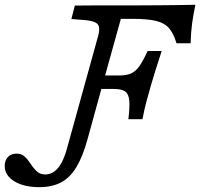

<svg xmlns="http://www.w3.org/2000/svg" viewBox="-140 -591 838 804"><path d="M204.8 -201.6 271.8 -443.5Q277.4 -466.9 274.2 -479.8Q271 -492.7 254.4 -499.2Q237.9 -505.6 200.8 -508.1L158.9 -511.3L173.4 -567.7Q191.1 -567.7 220.2 -568.1Q249.2 -568.5 282.3 -568.5Q315.3 -568.5 343.5 -568.5H346.8H443.5Q491.9 -568.5 531.5 -569Q571 -569.4 606.5 -569.8Q641.9 -570.2 678.2 -571Q669.4 -529 664.5 -493.5Q659.7 -458.1 658.1 -409.7H599.2Q587.1 -450 568.5 -472.2Q550 -494.4 514.5 -503.2Q479 -512.1 414.5 -512.1H366.1L279.8 -201.6ZM242.7 -218.5 258.9 -275H458.1L441.9 -218.5ZM397.6 -91.9Q404 -144.4 401.2 -171.4Q398.4 -198.4 383.5 -208.5Q368.5 -218.5 337.1 -218.5L361.3 -275Q389.5 -275 408.9 -283.5Q428.2 -291.9 444 -314.5Q459.7 -337.1 478.2 -377.4H537.1Q521.8 -330.6 512.1 -300Q502.4 -269.4 491.9 -233.1Q481.5 -196 473.4 -166.5Q465.3 -137.1 456.5 -91.9ZM24.2 192.7Q-40.3 192.7 -80.2 168.1Q-120.2 143.5 -120.2 104Q-120.2 80.6 -106.9 66.5Q-93.5 52.4 -71 52.4Q-52.4 52.4 -40.7 61.3Q-29 70.2 -20.2 83.1Q-11.3 96 -2 108.9Q7.3 121.8 19.4 130.6Q31.5 139.5 50 139.5Q70.2 139.5 87.1 127.4Q104 115.3 117.3 91.1Q130.6 66.9 140.3 31.5L204.8 -201.6H279.8L227.4 -11.3Q207.3 62.9 180.6 107.7Q154 152.4 116.1 172.6Q78.2 192.7 24.2 192.7Z"/></svg>

Font: Playfair 5pt SemiExpanded Light
Style: Italic
Weight: 300
Width: 6
Italic angle: -15.6°
Designer: Claus Eggers Sørensen
Foundry: Claus Eggers Sørensen
Version: Version 2.203